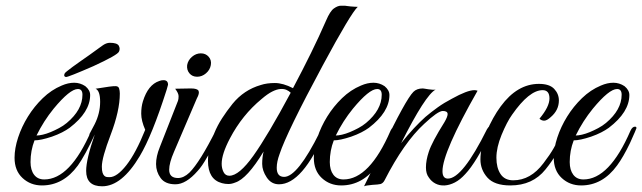

<svg xmlns="http://www.w3.org/2000/svg" viewBox="-20 -646 2251 673"><path d="M101 -154Q87 -118 87 -78Q87 -50 99.5 -33.5Q112 -17 135 -17Q226 -17 300 -188Q307 -203 317 -202Q323 -199 318 -187Q297 -141 280.5 -111Q264 -81 253 -66Q202 4 127 4Q87 4 59 -22Q31 -48 31 -93Q31 -126 43.5 -164Q56 -202 78 -237.5Q100 -273 130 -302Q160 -331 196 -346Q219 -356 240 -356Q261 -356 279 -344Q296 -330 296 -313Q296 -253 224 -198Q213 -190 197.5 -182Q182 -174 162 -167Q123 -154 101 -154ZM269 -314Q269 -334 253 -334Q225 -334 168 -265Q133 -222 108 -171Q117 -171 130 -174Q143 -177 157.5 -183Q172 -189 187 -197Q202 -205 214 -215Q269 -261 269 -314ZM211 -376Q210 -376 207.5 -377.5Q205 -379 205 -382Q205 -385 207 -389Q208 -392 235 -412Q249 -422 263 -432Q277 -442 293 -453Q324 -475 338 -485.5Q352 -496 365 -496Q391 -496 396.5 -485.5Q402 -475 397 -465Q392 -453 307 -414Q220 -376 211 -376Z M564 -331Q513 -171 470 -99Q407 7 338 7Q282 7 282 -47Q282 -88 312 -174Q302 -158 296.5 -163.5Q291 -169 294 -177L312 -211Q331 -249 331 -289Q331 -328 315 -335Q375 -345 385 -344Q395 -344 397.5 -336Q400 -328 400 -318Q400 -258 368 -174Q337 -93 337 -62Q337 -48 339.5 -40.5Q342 -33 346 -29.5Q350 -26 354.5 -25.5Q359 -25 364 -25Q390 -25 423 -67Q456 -109 489 -191Q475 -223 475 -247.5Q475 -272 481 -291Q499 -349 538 -362Q545 -365 553 -365Q569 -365 569 -349Z M636 -418Q639 -435 653 -447Q667 -459 684 -459Q701 -459 711.5 -447Q722 -435 719 -418Q716 -401 702 -389Q688 -377 671 -377Q654 -377 644 -389Q634 -401 636 -418ZM604 -22Q624 -22 644 -41Q681 -78 738 -192Q745 -206 752 -201Q754 -199 754 -194.5Q754 -190 746 -172Q742 -164 738.5 -156Q735 -148 731 -141Q728 -134 722 -122.5Q716 -111 706 -95Q688 -63 673 -47Q632 0 595 0Q559 0 543 -22Q527 -44 527 -71Q527 -98 540 -130L604 -293Q606 -299 606 -309Q606 -319 594 -335L649 -336Q672 -336 676 -327.5Q680 -319 670 -301L590 -114Q573 -75 573 -51Q573 -22 604 -22Z M950 -58Q950 -26 976 -26Q1023 -26 1101 -183Q1102 -190 1106.5 -195.5Q1111 -201 1115 -202.5Q1119 -204 1121.5 -200.5Q1124 -197 1120 -186Q1040 0 958 0Q931 0 915 -24Q899 -48 899 -71.5Q899 -95 904 -115Q846 -19 804 -6Q792 -1 780.5 -1Q769 -1 758 -4Q709 -17 709 -82Q709 -128 731 -179Q742 -206 758.5 -231.5Q775 -257 795 -282Q835 -331 894 -348Q915 -355 943.5 -355Q972 -355 1007 -337Q1041 -401 1070 -460Q1099 -519 1123 -574Q1137 -607 1150.5 -616.5Q1164 -626 1175 -626H1189Q1190 -626 1196 -625Q1202 -624 1208.5 -623.5Q1215 -623 1222 -622.5Q1229 -622 1234 -622Q1210 -600 1112 -418Q985 -182 960 -106Q950 -79 950 -58ZM999 -321Q993 -327 984 -331Q975 -335 962.5 -334Q950 -333 934 -325Q918 -317 897 -299Q829 -243 786 -161Q757 -106 757 -72Q757 -56 763.5 -43Q770 -30 784 -30Q818 -30 868 -100Q918 -170 999 -321Z M1150 -154Q1136 -118 1136 -78Q1136 -50 1148.5 -33.5Q1161 -17 1184 -17Q1275 -17 1349 -188Q1356 -203 1366 -202Q1370 -201 1370 -197Q1370 -195 1347 -144Q1324 -96 1302 -66Q1251 4 1176 4Q1136 4 1108 -22Q1080 -48 1080 -93Q1080 -126 1092.5 -164Q1105 -202 1127 -237.5Q1149 -273 1179 -302Q1209 -331 1245 -346Q1268 -356 1289 -356Q1310 -356 1328 -344Q1345 -330 1345 -313Q1345 -253 1273 -198Q1262 -190 1246.5 -182Q1231 -174 1211 -167Q1172 -154 1150 -154ZM1318 -314Q1318 -334 1302 -334Q1274 -334 1217 -265Q1182 -222 1157 -171Q1166 -171 1179 -174Q1192 -177 1206.5 -183Q1221 -189 1236 -197Q1251 -205 1263 -215Q1318 -261 1318 -314Z M1654 -328Q1531 -112 1531 -46Q1531 -20 1550 -20Q1601 -20 1687 -193Q1692 -202 1696.5 -203Q1701 -204 1703 -201Q1705 -198 1705 -192.5Q1705 -187 1701 -184Q1675 -130 1652.5 -93Q1630 -56 1611 -36Q1593 -16 1574.5 -6.5Q1556 3 1538.5 4Q1521 5 1506.5 -2.5Q1492 -10 1483 -24Q1473 -37 1473 -59Q1473 -84 1483 -114Q1494 -148 1538 -218Q1549 -237 1549 -246Q1549 -257 1532 -257Q1515 -257 1467 -212Q1396 -147 1328 -14Q1323 -4 1314 -1Q1306 1 1285 2Q1262 4 1256 7Q1264 -9 1280 -41.5Q1296 -74 1319 -124Q1402 -297 1429 -324Q1441 -336 1462 -336Q1464 -336 1469.5 -335Q1475 -334 1482 -333Q1489 -332 1496 -331.5Q1503 -331 1507 -332Q1471 -313 1386 -144Q1409 -173 1430.5 -196Q1452 -219 1471 -236Q1491 -253 1514 -269.5Q1537 -286 1564 -300Q1618 -330 1643 -330Q1648 -330 1654 -328Z M1871 -230Q1906 -272 1906 -301Q1906 -330 1882 -330Q1835 -330 1775 -244Q1757 -219 1738 -173Q1720 -129 1720 -93Q1720 -58 1734.5 -36Q1749 -14 1779 -14Q1840 -14 1885 -74Q1908 -104 1921 -127Q1933 -148 1954 -190Q1961 -204 1966 -201.5Q1971 -199 1971 -194Q1971 -191 1957 -161Q1944 -133 1930.5 -108Q1917 -83 1892 -52Q1847 4 1769 4Q1713 4 1688.5 -23.5Q1664 -51 1664 -87Q1664 -130 1685 -183Q1696 -209 1708.5 -231.5Q1721 -254 1735 -273Q1793 -352 1869 -352Q1906 -352 1922.5 -334.5Q1939 -317 1939 -294Q1939 -260 1911 -236Q1897 -223 1887.5 -223Q1878 -223 1871 -230Z M1991 -154Q1977 -118 1977 -78Q1977 -50 1989.5 -33.5Q2002 -17 2025 -17Q2116 -17 2190 -188Q2197 -203 2207 -202Q2211 -201 2211 -197Q2211 -195 2188 -144Q2165 -96 2143 -66Q2092 4 2017 4Q1977 4 1949 -22Q1921 -48 1921 -93Q1921 -126 1933.5 -164Q1946 -202 1968 -237.5Q1990 -273 2020 -302Q2050 -331 2086 -346Q2109 -356 2130 -356Q2151 -356 2169 -344Q2186 -330 2186 -313Q2186 -253 2114 -198Q2103 -190 2087.5 -182Q2072 -174 2052 -167Q2013 -154 1991 -154ZM2159 -314Q2159 -334 2143 -334Q2115 -334 2058 -265Q2023 -222 1998 -171Q2007 -171 2020 -174Q2033 -177 2047.5 -183Q2062 -189 2077 -197Q2092 -205 2104 -215Q2159 -261 2159 -314Z"/></svg>

Font: #9Slide05 Great Vibes
Style: Regular
Weight: 400
Designer: Robert E. Leuschke
Foundry: Robert E. Leuschke
Version: Version 1.001